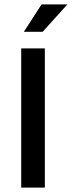

<svg xmlns="http://www.w3.org/2000/svg" viewBox="-20 -849 325 869"><path d="M183 -630V0H76V-630ZM173 -705H88L168 -829H285Z"/></svg>

Font: Mukta Mahee Medium
Style: Regular
Weight: 500
Designer: Shuchita Grover, Noopur Datye, Girish Dalvi, Yashodeep Gholap
Foundry: Ek Type
Version: Version 2.538;PS 1.000;hotconv 16.6.51;makeotf.lib2.5.65220;